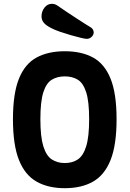

<svg xmlns="http://www.w3.org/2000/svg" viewBox="-20 -980 680 1008"><path d="M320 8Q233 8 172 -26.5Q111 -61 79.5 -140Q48 -219 48 -354Q48 -489 79.5 -567Q111 -645 172 -678Q233 -711 320 -711Q408 -711 468.5 -678Q529 -645 560.5 -567Q592 -489 592 -354Q592 -219 560.5 -140Q529 -61 468.5 -26.5Q408 8 320 8ZM320 -124Q360 -124 388.5 -143Q417 -162 432.5 -212Q448 -262 448 -354Q448 -447 432.5 -495.5Q417 -544 388.5 -561.5Q360 -579 320 -579Q281 -579 252 -561.5Q223 -544 207.5 -495.5Q192 -447 192 -354Q192 -262 207.5 -212Q223 -162 252 -143Q281 -124 320 -124ZM436 -776Q427 -776 404 -781.5Q381 -787 351.5 -795.5Q322 -804 294.5 -813.5Q267 -823 250 -832Q222 -846 210 -860.5Q198 -875 198 -894Q198 -920 213.5 -940Q229 -960 253 -960Q259 -960 266.5 -958Q274 -956 281 -951Q304 -935 331 -917Q358 -899 383.5 -882.5Q409 -866 427 -854.5Q445 -843 449 -841Q462 -834 467 -826Q472 -818 472 -810Q472 -797 461 -786.5Q450 -776 436 -776Z"/></svg>

Font: Madimi One
Style: Regular
Weight: 400
Designer: Taurai Valerie Mtake, Mirko Velimirovic
Foundry: TaVaTake
Version: Version 1.000; ttfautohint (v1.8.4.7-5d5b)